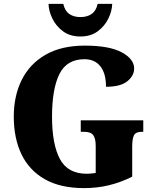

<svg xmlns="http://www.w3.org/2000/svg" viewBox="-20 -959 801 989"><path d="M413 10Q291 10 210.5 -36Q130 -82 90.5 -164.5Q51 -247 51 -358Q51 -466 92.5 -548.5Q134 -631 215.5 -677.5Q297 -724 417 -724Q543 -724 607 -689.5Q671 -655 671 -606Q671 -569 636 -540.5Q601 -512 526 -512Q526 -581 497 -617.5Q468 -654 415 -654Q324 -654 286 -577.5Q248 -501 248 -358Q248 -216 288.5 -140Q329 -64 427 -64Q446 -64 473 -68V-207Q473 -245 460.5 -262.5Q448 -280 414 -280H396V-339H718V-280H710Q679 -280 670 -262Q661 -244 661 -203V-49Q601 -19 540 -4.5Q479 10 413 10ZM394 -771Q341 -771 305 -797.5Q269 -824 250 -863Q231 -902 230 -939H306Q314 -903 337 -887Q360 -871 394 -871Q429 -871 452 -887Q475 -903 483 -939H558Q557 -902 538 -863Q519 -824 483 -797.5Q447 -771 394 -771Z"/></svg>

Font: Noto Serif Lao SemiCondensed Black
Style: Regular
Weight: 900
Width: 4
Designer: Monotype Design Team
Foundry: Monotype Imaging Inc.
Version: Version 2.003; ttfautohint (v1.8.4.7-5d5b)